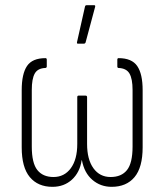

<svg xmlns="http://www.w3.org/2000/svg" viewBox="-20 -715 636 743"><path d="M183 8Q127 8 95.5 -29.5Q64 -67 64 -145V-366Q64 -429 84.5 -459.5Q105 -490 156 -490Q161 -490 161 -484V-458Q161 -453 156 -452Q126 -451 114.5 -430.5Q103 -410 103 -367V-148Q103 -84 124.5 -57Q146 -30 187 -30Q229 -30 254 -64Q279 -98 279 -158V-339Q279 -345 284 -345H311Q317 -345 317 -339V-158Q317 -98 341.5 -64Q366 -30 408 -30Q450 -30 471.5 -57Q493 -84 493 -148V-367Q493 -410 481 -430.5Q469 -451 438 -452Q434 -453 434 -458V-484Q434 -490 439 -490Q490 -490 511 -459.5Q532 -429 532 -366V-145Q532 -67 500.5 -29.5Q469 8 412 8Q369 8 337.5 -19Q306 -46 297 -95H296Q289 -48 258.5 -20Q228 8 183 8ZM281 -546Q277 -546 278 -552L309 -690Q310 -693 311.5 -694Q313 -695 315 -695H344Q350 -695 348 -688L311 -550Q309 -546 305 -546Z"/></svg>

Font: Sofia Sans Condensed ExtraLight
Style: Regular
Weight: 250
Version: Version 4.100